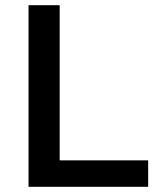

<svg xmlns="http://www.w3.org/2000/svg" viewBox="-20 -720 640 740"><path d="M90 0V-700H210V-102H551V0Z"/></svg>

Font: Red Hat Mono Medium
Style: Regular
Weight: 500
Monospace: yes
Designer: Pentagram, MCKL
Foundry: Pentagram, MCKL
Version: Version 1.023; ttfautohint (v1.8.3)